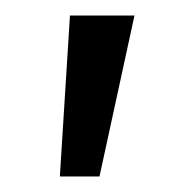

<svg xmlns="http://www.w3.org/2000/svg" viewBox="-20 -650 234 247"><path d="M57 -423 70 -630H153L108 -423Z"/></svg>

Font: Alumni Sans SemiBold
Style: Italic
Weight: 600
Italic angle: -8°
Version: Version 1.016